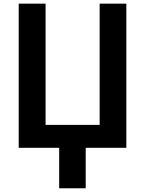

<svg xmlns="http://www.w3.org/2000/svg" viewBox="-20 -806 790 1047"><path d="M82 0V-786.1H228.5V-125H523.4V-786.1H668.9V0H447.3V220.7H302.7V0Z"/></svg>

Font: Gothic A1 ExtraBold
Style: Regular
Weight: 800
Designer: HanYang I&C Co.,Ltd.
Foundry: HanYang I&C Co.,Ltd.
Version: Version 2.50